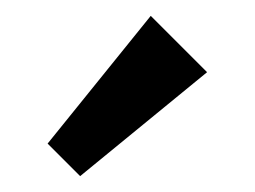

<svg xmlns="http://www.w3.org/2000/svg" viewBox="-20 -768 321 242"><path d="M81 -546 241 -677 170 -748 40 -587Z"/></svg>

Font: MV Cash
Style: Regular
Weight: 400
Designer: Rodrigo Fuenzalida
Foundry: fragTYPE
Version: Version 1.100;Glyphs 3.1.2 (3151)